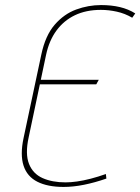

<svg xmlns="http://www.w3.org/2000/svg" viewBox="-20 -728 554 758"><path d="M136 -395H360L370 -413H140ZM502 -658 514 -675Q487 -692 453.5 -700Q420 -708 379 -708Q329 -708 281 -690.5Q233 -673 196 -630.5Q159 -588 143 -512L73 -183Q59 -117 73 -74Q87 -31 127.5 -10.5Q168 10 231 10Q269 10 311.5 1.5Q354 -7 400 -23L398 -41Q367 -30 338 -22.5Q309 -15 284 -11.5Q259 -8 239 -8Q186 -8 148 -25Q110 -42 94.5 -81Q79 -120 93 -185L162 -512Q174 -568 203 -607.5Q232 -647 276 -668Q320 -689 378 -689Q409 -689 441 -682Q473 -675 502 -658Z"/></svg>

Font: Advent Pro Thin
Style: Italic
Weight: 250
Italic angle: -12°
Version: Version 3.000